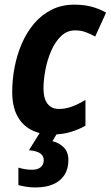

<svg xmlns="http://www.w3.org/2000/svg" viewBox="-20 -576 482 836"><path d="M206.5 9.8Q155.3 9.8 116 -10.5Q76.7 -30.8 54.9 -72Q33.2 -113.3 33.2 -176.3Q33.2 -230 43.7 -284.2Q54.2 -338.4 75.4 -387.2Q96.7 -436 128.9 -473.9Q161.1 -511.7 204.8 -533.7Q248.5 -555.7 303.7 -555.7Q344.7 -555.7 378.4 -546.9Q412.1 -538.1 441.9 -521L394.5 -417Q374.5 -428.2 353 -436Q331.5 -443.8 307.1 -443.8Q272.5 -443.8 246.6 -419.4Q220.7 -395 203.6 -356.2Q186.5 -317.4 178 -273.4Q169.4 -229.5 169.4 -190.9Q169.4 -161.6 177.2 -141.6Q185.1 -121.6 200.2 -111.6Q215.3 -101.6 236.8 -101.6Q265.6 -101.6 293.7 -112.1Q321.8 -122.6 352.1 -141.1V-28.8Q323.7 -12.2 286.9 -1.2Q250 9.8 206.5 9.8ZM133.8 240.2Q112.8 240.2 93.8 237.1Q74.7 233.9 60.1 230V153.8Q70.8 157.2 86.4 160.2Q102.1 163.1 118.7 163.1Q135.7 163.1 147.2 158Q158.7 152.8 164.6 143.3Q170.4 133.8 170.4 120.6Q170.4 103 155.5 92Q140.6 81.1 106 78.1L154.8 0H231.4L208.5 38.6Q238.3 45.9 258.1 66.2Q277.8 86.4 277.8 121.6Q277.8 159.2 260.7 185.8Q243.7 212.4 211.7 226.3Q179.7 240.2 133.8 240.2Z"/></svg>

Font: Open Sans SemiCondensed
Style: Bold Italic
Weight: 700
Width: 4
Italic angle: -12°
Designer: Monotype Design Team
Foundry: Monotype Imaging Inc.
Version: Version 3.003